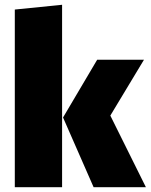

<svg xmlns="http://www.w3.org/2000/svg" viewBox="-20 -784 631 804"><path d="M240 -764V0H42V-744ZM583 -534 442 -300 591 0H372L244 -292L387 -534Z"/></svg>

Font: Fira Sans Black
Style: Regular
Weight: 900
Designer: Carrois Corporate & Edenspiekermann AG
Foundry: Carrois Corporate GbR & Edenspiekermann AG
Version: Version 4.203